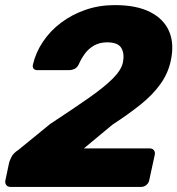

<svg xmlns="http://www.w3.org/2000/svg" viewBox="-23 -733 695 753"><path d="M18 0Q7 0 1.5 -7.5Q-4 -15 -2 -25L13 -96Q15 -103 22 -117.5Q29 -132 49 -145L174 -247Q267 -308 327.5 -350.5Q388 -393 420.5 -426Q453 -459 459 -488Q466 -522 453 -544.5Q440 -567 397 -567Q368 -567 346 -554.5Q324 -542 309.5 -522Q295 -502 286 -481Q280 -468 269.5 -463Q259 -458 248 -458H123Q113 -458 108.5 -464Q104 -470 106 -479Q117 -527 145.5 -569.5Q174 -612 216.5 -644Q259 -676 312.5 -694.5Q366 -713 427 -713Q513 -713 566.5 -685.5Q620 -658 640.5 -609.5Q661 -561 647 -496Q637 -447 607 -404.5Q577 -362 529 -323.5Q481 -285 418 -244L306 -151H564Q575 -151 580.5 -144Q586 -137 584 -126L562 -25Q560 -15 551 -7.5Q542 0 531 0Z"/></svg>

Font: Rubik
Style: Bold Italic
Weight: 700
Italic angle: -12°
Designer: Hubert and Fischer
Foundry: Hubert and Fischer
Version: Version 2.300;gftools[0.9.30]